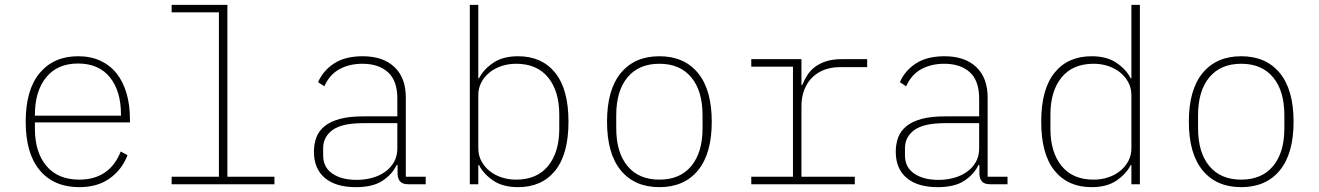

<svg xmlns="http://www.w3.org/2000/svg" viewBox="-20 -760 5440 792"><path d="M307 12Q203 12 144.5 -57Q86 -126 86 -258Q86 -390 144 -459Q202 -528 302 -528Q354 -528 394 -509.5Q434 -491 461 -457Q488 -423 502 -375Q516 -327 516 -269V-255H124V-229Q124 -132 171.5 -75.5Q219 -19 307 -19Q369 -19 412 -48Q455 -77 478 -135L506 -120Q483 -60 432.5 -24Q382 12 307 12ZM302 -498Q217 -498 170.5 -441Q124 -384 124 -287V-283H479V-288Q479 -385 433 -441.5Q387 -498 302 -498Z M688 -31H883V-709H688V-740H918V-31H1112V0H688Z M1664 0Q1641 0 1631 -11Q1621 -22 1620 -42V-79H1616Q1598 -41 1558 -14.5Q1518 12 1448 12Q1365 12 1320 -26Q1275 -64 1275 -134Q1275 -166 1285 -193Q1295 -220 1319 -239.5Q1343 -259 1382 -269.5Q1421 -280 1478 -280H1619V-354Q1619 -427 1580.5 -462Q1542 -497 1475 -497Q1421 -497 1380 -474.5Q1339 -452 1318 -404L1292 -421Q1313 -469 1358.5 -498.5Q1404 -528 1476 -528Q1560 -528 1607 -483.5Q1654 -439 1654 -358V-31H1736V0ZM1451 -18Q1485 -18 1515.5 -26.5Q1546 -35 1569 -51.5Q1592 -68 1605.5 -92Q1619 -116 1619 -148V-252H1479Q1390 -252 1351.5 -223.5Q1313 -195 1313 -149V-119Q1313 -70 1351 -44Q1389 -18 1451 -18Z M1918 -740H1953V-437H1956Q1974 -473 2014 -500.5Q2054 -528 2117 -528Q2215 -528 2270 -460Q2325 -392 2325 -258Q2325 -124 2270 -56Q2215 12 2117 12Q2054 12 2014 -15.5Q1974 -43 1956 -79H1953V0H1918ZM2109 -19Q2195 -19 2241 -75.5Q2287 -132 2287 -229V-287Q2287 -384 2241 -440.5Q2195 -497 2109 -497Q2078 -497 2050 -488Q2022 -479 2000.5 -462Q1979 -445 1966 -421Q1953 -397 1953 -368V-148Q1953 -119 1966 -95Q1979 -71 2000.5 -54Q2022 -37 2050 -28Q2078 -19 2109 -19Z M2700 12Q2598 12 2541 -57Q2484 -126 2484 -258Q2484 -390 2541 -459Q2598 -528 2700 -528Q2802 -528 2859 -459Q2916 -390 2916 -258Q2916 -126 2859 -57Q2802 12 2700 12ZM2700 -19Q2785 -19 2831.5 -75Q2878 -131 2878 -231V-285Q2878 -385 2831.5 -441Q2785 -497 2700 -497Q2615 -497 2568.5 -441Q2522 -385 2522 -285V-231Q2522 -131 2568.5 -75Q2615 -19 2700 -19Z M3079 -31H3251V-485H3079V-516H3286V-409H3289Q3298 -431 3310.5 -450.5Q3323 -470 3342.5 -484.5Q3362 -499 3389 -507.5Q3416 -516 3452 -516H3557V-483H3443Q3410 -483 3381.5 -472.5Q3353 -462 3332 -442Q3311 -422 3298.5 -391.5Q3286 -361 3286 -322V-31H3506V0H3079Z M4064 0Q4041 0 4031 -11Q4021 -22 4020 -42V-79H4016Q3998 -41 3958 -14.5Q3918 12 3848 12Q3765 12 3720 -26Q3675 -64 3675 -134Q3675 -166 3685 -193Q3695 -220 3719 -239.5Q3743 -259 3782 -269.5Q3821 -280 3878 -280H4019V-354Q4019 -427 3980.5 -462Q3942 -497 3875 -497Q3821 -497 3780 -474.5Q3739 -452 3718 -404L3692 -421Q3713 -469 3758.5 -498.5Q3804 -528 3876 -528Q3960 -528 4007 -483.5Q4054 -439 4054 -358V-31H4136V0ZM3851 -18Q3885 -18 3915.5 -26.5Q3946 -35 3969 -51.5Q3992 -68 4005.5 -92Q4019 -116 4019 -148V-252H3879Q3790 -252 3751.5 -223.5Q3713 -195 3713 -149V-119Q3713 -70 3751 -44Q3789 -18 3851 -18Z M4647 -79H4644Q4626 -43 4586 -15.5Q4546 12 4483 12Q4385 12 4330 -56Q4275 -124 4275 -258Q4275 -392 4330 -460Q4385 -528 4483 -528Q4546 -528 4586 -500.5Q4626 -473 4644 -437H4647V-740H4682V0H4647ZM4491 -19Q4522 -19 4550 -28Q4578 -37 4599.5 -54Q4621 -71 4634 -95Q4647 -119 4647 -148V-368Q4647 -397 4634 -421Q4621 -445 4599.5 -462Q4578 -479 4550 -488Q4522 -497 4491 -497Q4405 -497 4359 -440.5Q4313 -384 4313 -287V-229Q4313 -132 4359 -75.5Q4405 -19 4491 -19Z M5100 12Q4998 12 4941 -57Q4884 -126 4884 -258Q4884 -390 4941 -459Q4998 -528 5100 -528Q5202 -528 5259 -459Q5316 -390 5316 -258Q5316 -126 5259 -57Q5202 12 5100 12ZM5100 -19Q5185 -19 5231.5 -75Q5278 -131 5278 -231V-285Q5278 -385 5231.5 -441Q5185 -497 5100 -497Q5015 -497 4968.5 -441Q4922 -385 4922 -285V-231Q4922 -131 4968.5 -75Q5015 -19 5100 -19Z"/></svg>

Font: IBM Plex Mono ExtraLight
Style: Regular
Weight: 200
Monospace: yes
Designer: Mike Abbink, Paul van der Laan, Pieter van Rosmalen
Foundry: Bold Monday
Version: Version 2.3